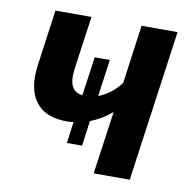

<svg xmlns="http://www.w3.org/2000/svg" viewBox="-65 -595 671 661"><g transform="rotate(10 270.5 -264.5)"><path d="M504 -529 430 0H304L335 -220Q300 -190 260 -175L248 -87H195L205 -162Q191 -160 182 -160Q115 -160 81 -195Q47 -230 47 -295Q47 -313 50 -334L77 -529H203L177 -344Q175 -324 175 -317Q175 -263 219 -258L238 -394H291L273 -265Q318 -282 350 -324L378 -529Z"/></g></svg>

Font: FiraGO Medium
Style: Italic
Weight: 500
Italic angle: -8°
Designer: bBox Type GmbH
Foundry: bBox Type GmbH
Version: Version 1.001